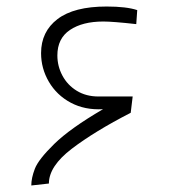

<svg xmlns="http://www.w3.org/2000/svg" viewBox="-20 -678 519 589"><path d="M156 -508Q156 -475 171.5 -446Q187 -417 215.5 -399.5Q244 -382 282 -382H387L381 -332Q270 -275 200 -221.5Q130 -168 130 -115L76 -109Q76 -132 87 -160.5Q98 -189 146.5 -236.5Q195 -284 296 -343Q240 -340 197 -363Q154 -386 130 -427Q106 -468 106 -515Q106 -581 156.5 -619.5Q207 -658 307 -658Q368 -658 401 -647L398 -604Q326 -612 297 -612Q233 -612 194.5 -586Q156 -560 156 -508Z"/></svg>

Font: Cairo Light
Style: Regular
Weight: 300
Designer: Mohamed Gaber, the designers of Titillium
Foundry: Kief Type Foundry
Version: Version 2.009; ttfautohint (v1.5.33-1714) -l 8 -r 50 -G 200 